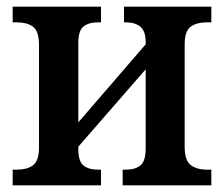

<svg xmlns="http://www.w3.org/2000/svg" viewBox="-20 -556 671 576"><path d="M18 -47H29Q62 -47 79.5 -60.5Q97 -74 97 -114V-421Q97 -462 79.5 -475.5Q62 -489 29 -489H18V-536H283V-489H275Q246 -489 230.5 -476.5Q215 -464 215 -428V-189L417 -423V-429Q417 -463 401 -476Q385 -489 357 -489H352V-536H614V-489H602Q569 -489 551.5 -475.5Q534 -462 534 -422V-116Q534 -75 552 -61Q570 -47 602 -47H614V0H348V-47H357Q386 -47 401.5 -60Q417 -73 417 -110V-348L215 -116V-108Q215 -72 230.5 -59.5Q246 -47 275 -47H283V0H18Z"/></svg>

Font: Noto Serif NarrowSemiBold
Style: Regular
Weight: 600
Width: 4
Designer: Monotype Design Team
Foundry: Monotype Imaging Inc.
Version: Version 1.001